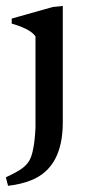

<svg xmlns="http://www.w3.org/2000/svg" viewBox="-20 -468 304 639"><path d="M98.1 -346.7Q84 -368.7 31.2 -385.7Q21 -389.2 19 -389.2V-406.2L155.8 -444.8L189 -448.2V-61Q189 89.8 84 131.8Q50.3 145.5 6.8 150.4L-0.5 122.1Q29.3 108.4 47.9 96.4Q66.4 84.5 77.1 67.4Q94.2 38.6 98.1 -43Z"/></svg>

Font: RadleyRegular
Style: Regular
Weight: 400
Designer: vernon adams
Foundry: vernon adams
Version: Version 1.000;PS 001.001;hotconv 1.0.56